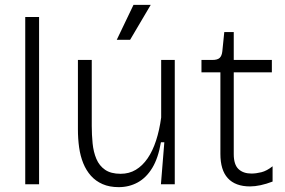

<svg xmlns="http://www.w3.org/2000/svg" viewBox="-20 -759 1176 791"><path d="M84 0V-689H141V0Z M469 12Q431 12 402.5 -0.5Q374 -13 354.5 -35Q335 -57 323 -86.5Q311 -116 306 -151.5Q301 -187 301 -227V-512H358V-240Q358 -204 361.5 -168.5Q365 -133 377 -104.5Q389 -76 413 -59.5Q437 -43 477 -43Q512 -43 539.5 -59.5Q567 -76 588 -106.5Q609 -137 623 -180Q637 -223 644 -275V-512H700V-222V0H643L657 -173H643Q632 -108 607.5 -67.5Q583 -27 547.5 -7.5Q512 12 469 12ZM516 -595H461L530 -739H601Z M1010 9Q980 9 957 0.5Q934 -8 918.5 -25Q903 -42 895.5 -67Q888 -92 888 -125V-461H810V-512H855Q876 -512 885 -520.5Q894 -529 896 -548L904 -627H943V-512H1100V-461H943V-124Q943 -81 962.5 -62.5Q982 -44 1016 -44Q1035 -44 1057 -49.5Q1079 -55 1103 -74V-11Q1077 -1 1053.5 4Q1030 9 1010 9Z"/></svg>

Font: Bricolage Grotesque ExtraLight
Style: Regular
Weight: 250
Designer: Mathieu Triay
Foundry: Atelier Triay
Version: Version 1.000;gftools[0.9.30]